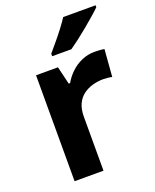

<svg xmlns="http://www.w3.org/2000/svg" viewBox="-143 -848 750 930"><g transform="rotate(-20 232.5 -383.0)"><path d="M383 -556Q394 -556 409 -555Q424 -554 433 -552L422 -412Q415 -414 401.5 -415.5Q388 -417 378 -417Q349 -417 322 -409.5Q295 -402 273.5 -386Q252 -370 239.5 -343.5Q227 -317 227 -278V0H78V-546H191L213 -454H220Q236 -482 260 -505Q284 -528 315.5 -542Q347 -556 383 -556ZM465 -756Q451 -742 428 -722Q405 -702 378.5 -680Q352 -658 326.5 -638.5Q301 -619 282 -606H183V-619Q199 -638 220.5 -663.5Q242 -689 263 -716.5Q284 -744 298 -766H465Z"/></g></svg>

Font: Noto Sans Devanagari
Style: Bold
Weight: 700
Version: Version 2.003